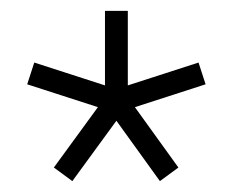

<svg xmlns="http://www.w3.org/2000/svg" viewBox="-20 -740 458 353"><path d="M113 -407 79 -432 160 -543 30 -585 43 -625 173 -583V-720H215V-583L345 -625L358 -585L228 -543L308 -432L274 -407L194 -518Z"/></svg>

Font: Vela Sans GX ExtLt
Style: Regular
Weight: 200
Designer: Principal design: Mikhail Sharanda - project Manrope.
Design modification: Ravid Balaliev
Foundry: Mikhail Sharanda
Version: Version 1.001